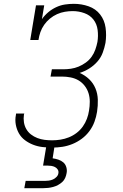

<svg xmlns="http://www.w3.org/2000/svg" viewBox="-20 -763 640 1003"><path d="M252 8Q226 8 201 5Q176 2 153 -7Q130 -16 110.5 -30.5Q91 -45 79 -66Q67 -87 62.5 -112Q58 -137 63 -162Q63 -164 63.5 -166Q64 -168 64 -170H107Q106 -169 106 -167.5Q106 -166 105 -164Q102 -144 105 -124.5Q108 -105 117.5 -88.5Q127 -72 142 -60.5Q157 -49 175 -42Q193 -35 212.5 -32.5Q232 -30 252 -30Q274 -30 296 -33.5Q318 -37 339.5 -45.5Q361 -54 380 -68.5Q399 -83 412.5 -102Q426 -121 434 -142.5Q442 -164 445 -185Q449 -208 449 -231.5Q449 -255 442.5 -276Q436 -297 422.5 -314.5Q409 -332 390.5 -343Q372 -354 349.5 -358.5Q327 -363 304 -363H244L251 -401H310Q330 -401 350.5 -404Q371 -407 390.5 -415Q410 -423 428 -436Q446 -449 458.5 -466.5Q471 -484 478 -504Q485 -524 489 -544Q494 -575 490 -606.5Q486 -638 468 -661Q450 -684 420.5 -694.5Q391 -705 360 -705Q340 -705 319 -701.5Q298 -698 278 -689Q258 -680 240.5 -665.5Q223 -651 210.5 -633Q198 -615 191 -595Q184 -575 181 -554H138L168 -735H211L199 -663Q213 -683 232 -699Q251 -715 273.5 -725.5Q296 -736 319.5 -739.5Q343 -743 366 -743Q406 -743 443 -730Q480 -717 503 -687.5Q526 -658 531.5 -618.5Q537 -579 531 -539Q526 -513 516.5 -487.5Q507 -462 488.5 -441Q470 -420 446 -405Q422 -390 396 -382Q424 -370 445.5 -349.5Q467 -329 478.5 -301.5Q490 -274 491 -242.5Q492 -211 487 -179Q483 -153 473.5 -127Q464 -101 447 -78Q430 -55 407 -38Q384 -21 358 -10.5Q332 0 305.5 4Q279 8 252 8ZM107 220 114 182H214Q224 182 235 180.5Q246 179 256.5 174.5Q267 170 275.5 161Q284 152 285 142Q287 131 281.5 122.5Q276 114 267 109.5Q258 105 247.5 103.5Q237 102 227 102H205L222 0H265L255 64Q270 66 285 71Q300 76 311 85.5Q322 95 326.5 110.5Q331 126 328 141Q326 154 320.5 166.5Q315 179 305 188Q295 197 283 203.5Q271 210 258 213.5Q245 217 232.5 218.5Q220 220 207 220Z"/></svg>

Font: Iosevka Curly Slab XLtEx
Style: Italic
Weight: 200
Width: 7
Italic angle: -9°
Monospace: yes
Designer: Belleve Invis
Foundry: Belleve Invis
Version: Version 11.1.0; ttfautohint (v1.8.3)